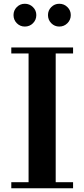

<svg xmlns="http://www.w3.org/2000/svg" viewBox="-20 -1000 448 1020"><path d="M40 0V-32.2H131.8V-715.8H40V-748H368.2V-715.8H275.9V-32.2H368.2V0ZM51.8 -919.9Q51.8 -944.8 69.3 -962.4Q86.9 -980 111.8 -980Q137.2 -980 155 -962.4Q172.9 -944.8 172.9 -919.9Q172.9 -894.5 155.3 -876.7Q137.7 -858.9 111.8 -858.9Q86.9 -858.9 69.3 -876.7Q51.8 -894.5 51.8 -919.9ZM234.9 -919.9Q234.9 -944.8 252.4 -962.4Q270 -980 294.9 -980Q320.3 -980 338.1 -962.4Q356 -944.8 356 -919.9Q356 -894.5 338.1 -876.7Q320.3 -858.9 294.9 -858.9Q270 -858.9 252.4 -876.7Q234.9 -894.5 234.9 -919.9Z"/></svg>

Font: Fin Serif Display
Style: Italic
Weight: 400
Designer: J. Blake Harris
Version: Version 1.006;FEAKit 1.0